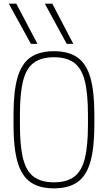

<svg xmlns="http://www.w3.org/2000/svg" viewBox="-20 -1020 590 1050"><path d="M149 -780 28 -1000H69L185 -780ZM345 -780 225 -1000H266L381 -780ZM275 10Q195 10 146.5 -24Q98 -58 76 -134Q54 -210 54 -335V-395Q54 -521 76 -596.5Q98 -672 146.5 -706Q195 -740 275 -740Q355 -740 403.5 -706Q452 -672 474 -596.5Q496 -521 496 -395V-335Q496 -210 474 -134Q452 -58 403.5 -24Q355 10 275 10ZM275 -23Q344 -23 385 -53Q426 -83 443.5 -151.5Q461 -220 461 -336V-394Q461 -510 443.5 -578.5Q426 -647 385 -677Q344 -707 275 -707Q206 -707 165 -677Q124 -647 106.5 -578.5Q89 -510 89 -394V-336Q89 -220 106.5 -151.5Q124 -83 165 -53Q206 -23 275 -23Z"/></svg>

Font: M PLUS Code Latin SemiExpanded ExtraLight
Style: Regular
Weight: 250
Width: 6
Designer: Coji Morishita
Foundry: UNDERFOREST DESIGN
Version: Version 1.002; ttfautohint (v1.8.3)